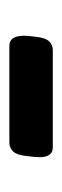

<svg xmlns="http://www.w3.org/2000/svg" viewBox="122 -476 135 420"><g transform="rotate(90 190.0 -265.5)"><path d="M80 -218Q55 -218 58 -258L60 -276Q62 -296 69.5 -304.5Q77 -313 90 -313H302Q326 -313 323 -276L321 -257Q319 -235 311 -226.5Q303 -218 291 -218Z"/></g></svg>

Font: Asap Expanded Expanded SemiBold
Style: Italic
Weight: 600
Width: 7
Italic angle: -6°
Designer: Pablo Cosgaya
Foundry: Omnibus-Type
Version: Version 3.001; ttfautohint (v1.8.4.7-5d5b)